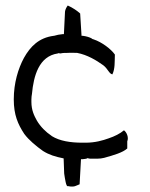

<svg xmlns="http://www.w3.org/2000/svg" viewBox="-20 -586 544 697"><path d="M30 -225C30 -169 45 -135 68 -100C85 -77 112 -55 136 -38C158 -24 181 -17 211 -11L213 44C216 64 220 92 226 90L227 89L228 90C252 94 255 88 269 83L274 -8H279C285 -9 295 -9 298 -12C305 -9 312 -10 322 -10H334C342 -10 350 -11 358 -13C394 -23 425 -32 442 -47V-73C448 -87 440 -106 430 -113C416 -101 396 -91 375 -84C353 -76 325 -68 291 -68H279C236 -68 197 -74 168 -92L167 -93C146 -107 127 -126 114 -148C104 -166 94 -186 94 -216V-225C94 -233 95 -239 96 -245C102 -310 121 -382 190 -392L191 -393L200 -392C207 -394 217 -394 226 -394C237 -395 248 -394 259 -394H260C297 -387 330 -367 355 -349C372 -336 376 -318 388 -316C398 -337 396 -361 397 -388C383 -408 350 -433 320 -443C317 -444 315 -444 312 -447C304 -451 295 -454 281 -456H276L271 -537C260 -547 244 -558 226 -566C222 -561 217 -552 216 -544L212 -462H207C196 -461 186 -459 176 -456H175C121 -449 90 -417 67 -376C46 -337 30 -285 30 -225ZM96 -245Z"/></svg>

Font: SolarCharger
Style: 350
Weight: 300
Designer: Mew Too
Foundry: Cannot Into Space Fonts/KineticPlasma Fonts
Version: Version 1.100